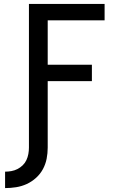

<svg xmlns="http://www.w3.org/2000/svg" viewBox="-20 -755 640 982"><path d="M6 207V123Q22 123 38.5 120Q55 117 69.5 109.5Q84 102 96 90.5Q108 79 115 64Q122 49 125 32.5Q128 16 128 0V-735H515V-651H224V-424H450V-340H224V0Q224 29 218.5 57Q213 85 199.5 110Q186 135 164.5 154.5Q143 174 117 186Q91 198 62.5 202.5Q34 207 6 207Z"/></svg>

Font: Iosevka Curly Medium Extended
Style: Regular
Weight: 500
Width: 7
Monospace: yes
Designer: Belleve Invis
Foundry: Belleve Invis
Version: Version 11.1.0; ttfautohint (v1.8.3)